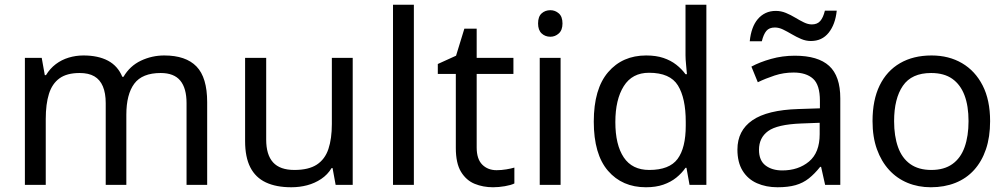

<svg xmlns="http://www.w3.org/2000/svg" viewBox="-20 -780 4251 810"><path d="M673 -546Q764 -546 809 -499.5Q854 -453 854 -349V0H767V-345Q767 -408 740.5 -440Q714 -472 658 -472Q580 -472 546.5 -427Q513 -382 513 -296V0H426V-345Q426 -387 414 -415.5Q402 -444 378 -458Q354 -472 316 -472Q262 -472 231 -449.5Q200 -427 186.5 -384Q173 -341 173 -278V0H85V-536H156L169 -463H174Q191 -491 215.5 -509.5Q240 -528 270 -537Q300 -546 332 -546Q394 -546 435.5 -524Q477 -502 496 -456H501Q528 -502 574.5 -524Q621 -546 673 -546Z M1468 -536V0H1396L1383 -71H1379Q1362 -43 1335 -25Q1308 -7 1276 1.5Q1244 10 1209 10Q1145 10 1101.5 -10.5Q1058 -31 1036 -74Q1014 -117 1014 -185V-536H1103V-191Q1103 -127 1132 -95Q1161 -63 1222 -63Q1282 -63 1316.5 -85.5Q1351 -108 1365.5 -151.5Q1380 -195 1380 -257V-536Z M1726 0H1638V-760H1726Z M2075 -62Q2095 -62 2116 -65.5Q2137 -69 2150 -73V-6Q2136 1 2110 5.5Q2084 10 2060 10Q2018 10 1982.5 -4.5Q1947 -19 1925 -55Q1903 -91 1903 -156V-468H1827V-510L1904 -545L1939 -659H1991V-536H2146V-468H1991V-158Q1991 -109 2014.5 -85.5Q2038 -62 2075 -62Z M2345 -536V0H2257V-536ZM2302 -737Q2322 -737 2337.5 -723.5Q2353 -710 2353 -681Q2353 -653 2337.5 -639Q2322 -625 2302 -625Q2280 -625 2265 -639Q2250 -653 2250 -681Q2250 -710 2265 -723.5Q2280 -737 2302 -737Z M2705 10Q2605 10 2545 -59.5Q2485 -129 2485 -267Q2485 -405 2545.5 -475.5Q2606 -546 2706 -546Q2748 -546 2779 -535.5Q2810 -525 2833 -507Q2856 -489 2872 -467H2878Q2877 -480 2874.5 -505.5Q2872 -531 2872 -546V-760H2960V0H2889L2876 -72H2872Q2856 -49 2833 -30.5Q2810 -12 2778.5 -1Q2747 10 2705 10ZM2719 -63Q2804 -63 2838.5 -109.5Q2873 -156 2873 -250V-266Q2873 -366 2840 -419.5Q2807 -473 2718 -473Q2647 -473 2611.5 -416.5Q2576 -360 2576 -265Q2576 -169 2611.5 -116Q2647 -63 2719 -63Z M3333 -545Q3431 -545 3478 -502Q3525 -459 3525 -365V0H3461L3444 -76H3440Q3417 -47 3392.5 -27.5Q3368 -8 3336.5 1Q3305 10 3260 10Q3212 10 3173.5 -7Q3135 -24 3113 -59.5Q3091 -95 3091 -149Q3091 -229 3154 -272.5Q3217 -316 3348 -320L3439 -323V-355Q3439 -422 3410 -448Q3381 -474 3328 -474Q3286 -474 3248 -461.5Q3210 -449 3177 -433L3150 -499Q3185 -518 3233 -531.5Q3281 -545 3333 -545ZM3359 -259Q3259 -255 3220.5 -227Q3182 -199 3182 -148Q3182 -103 3209.5 -82Q3237 -61 3280 -61Q3348 -61 3393 -98.5Q3438 -136 3438 -214V-262ZM3143 -606Q3146 -636 3154.5 -659.5Q3163 -683 3177 -699.5Q3191 -716 3210 -725Q3229 -734 3253 -734Q3275 -734 3295.5 -725.5Q3316 -717 3335 -705.5Q3354 -694 3371.5 -685.5Q3389 -677 3405 -677Q3428 -677 3440.5 -691.5Q3453 -706 3460 -735H3510Q3504 -677 3476 -642Q3448 -607 3401 -607Q3380 -607 3360 -615.5Q3340 -624 3320.5 -635.5Q3301 -647 3283.5 -655.5Q3266 -664 3249 -664Q3225 -664 3213 -649.5Q3201 -635 3194 -606Z M4157 -269Q4157 -202 4139.5 -150.5Q4122 -99 4089.5 -63Q4057 -27 4010.5 -8.5Q3964 10 3907 10Q3854 10 3809 -8.5Q3764 -27 3731 -63Q3698 -99 3679.5 -150.5Q3661 -202 3661 -269Q3661 -358 3691 -419.5Q3721 -481 3777 -513.5Q3833 -546 3910 -546Q3983 -546 4038.5 -513.5Q4094 -481 4125.5 -419.5Q4157 -358 4157 -269ZM3752 -269Q3752 -206 3768.5 -159.5Q3785 -113 3820 -88Q3855 -63 3909 -63Q3963 -63 3998 -88Q4033 -113 4049.5 -159.5Q4066 -206 4066 -269Q4066 -333 4049 -378Q4032 -423 3997.5 -447.5Q3963 -472 3908 -472Q3826 -472 3789 -418Q3752 -364 3752 -269Z"/></svg>

Font: Noto Sans Myanmar
Style: Regular
Weight: 400
Designer: Monotype Design Team
Foundry: Monotype Imaging Inc.
Version: Version 2.107